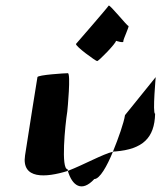

<svg xmlns="http://www.w3.org/2000/svg" viewBox="-20 -812 573 682"><path d="M69 -260C56 -175 141 -180 221 -205C220 -207 221 -209 220 -211C196 -211 211 -366 219 -416C220 -424 232 -552 221 -552C211 -552 114 -546 113 -538C113 -538 81 -340 69 -260ZM250 -656C247 -648 320 -595 325 -595C331 -595 393 -659 392 -667C392 -667 420 -658 418 -665C417 -672 441 -720 436 -720C431 -720 369 -798 366 -792C363 -786 251 -657 250 -656ZM221 -205C236 -153 270 -127 315 -176C334 -176 360 -221 381 -273C346 -265 278 -227 221 -205ZM381 -273C385 -274 387 -274 390 -274C487 -282 529 -322 531 -408C521 -408 534 -546 533 -538L424 -403C420 -376 401 -322 381 -273Z"/></svg>

Font: Ampere
Style: SuCndIta
Weight: 400
Version: Version 1